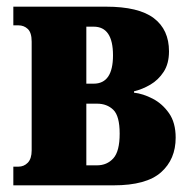

<svg xmlns="http://www.w3.org/2000/svg" viewBox="-20 -556 567 576"><path d="M20 0V-56H35Q52 -56 63.5 -68Q75 -80 75 -105V-431Q75 -458 63.5 -469Q52 -480 35 -480H20V-536H298Q396 -536 441.5 -501.5Q487 -467 487 -402Q487 -365 471 -340.5Q455 -316 431 -302Q407 -288 382 -282V-278Q409 -275 438 -260Q467 -245 487 -216.5Q507 -188 507 -143Q507 -78 463 -39Q419 0 321 0ZM239 -305H261Q319 -305 319 -390Q319 -476 261 -476H239ZM239 -60H271Q301 -60 320 -81Q339 -102 339 -155Q339 -208 320 -226.5Q301 -245 271 -245H239Z"/></svg>

Font: Noto Serif ExtraCondensed Black
Style: Regular
Weight: 900
Width: 2
Designer: Monotype Design Team
Foundry: Monotype Imaging Inc.
Version: Version 2.015; ttfautohint (v1.8.4.7-5d5b)